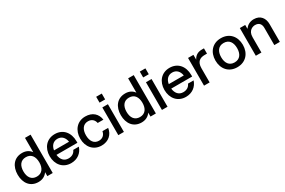

<svg xmlns="http://www.w3.org/2000/svg" viewBox="116 -1915 4634 3121"><g transform="rotate(-30 2432.5 -354.0)"><path d="M543 0V-720H438V-451C402 -502 347 -532 272 -532C119 -532 35 -416 35 -260C35 -104 119 12 272 12C349 12 406 -21 442 -74V0ZM292 -78C191 -78 143 -153 143 -260C143 -367 191 -442 292 -442C393 -442 441 -367 441 -260C441 -153 393 -78 292 -78Z M886 12C1005 12 1092 -56 1125 -159H1020C998 -106 950 -76 886 -76C802 -76 753 -135 743 -225H1136V-255C1136 -418 1040 -532 886 -532C732 -532 636 -416 636 -260C636 -104 732 12 886 12ZM745 -308C758 -390 807 -444 886 -444C965 -444 1014 -390 1027 -308Z M1458 12C1587 12 1674 -68 1690 -185H1583C1571 -119 1526 -78 1458 -78C1365 -78 1317 -153 1317 -260C1317 -367 1365 -442 1458 -442C1525 -442 1570 -403 1583 -339H1690C1674 -454 1593 -532 1458 -532C1305 -532 1209 -416 1209 -260C1209 -104 1305 12 1458 12Z M1774 0H1879V-520H1774ZM1774 -610H1879V-720H1774Z M2479 0V-720H2374V-451C2338 -502 2283 -532 2208 -532C2055 -532 1971 -416 1971 -260C1971 -104 2055 12 2208 12C2285 12 2342 -21 2378 -74V0ZM2228 -78C2127 -78 2079 -153 2079 -260C2079 -367 2127 -442 2228 -442C2329 -442 2377 -367 2377 -260C2377 -153 2329 -78 2228 -78Z M2593 0H2698V-520H2593ZM2593 -610H2698V-720H2593Z M3040 12C3159 12 3246 -56 3279 -159H3174C3152 -106 3104 -76 3040 -76C2956 -76 2907 -135 2897 -225H3290V-255C3290 -418 3194 -532 3040 -532C2886 -532 2790 -416 2790 -260C2790 -104 2886 12 3040 12ZM2899 -308C2912 -390 2961 -444 3040 -444C3119 -444 3168 -390 3181 -308Z M3383 0H3488V-265C3488 -390 3554 -427 3642 -427H3685V-526H3645C3581 -526 3522 -503 3484 -430V-520H3383Z M4004 12C4166 12 4262 -104 4262 -260C4262 -416 4166 -532 4004 -532C3843 -532 3747 -416 3747 -260C3747 -104 3843 12 4004 12ZM4004 -78C3903 -78 3855 -153 3855 -260C3855 -367 3903 -442 4004 -442C4106 -442 4154 -367 4154 -260C4154 -153 4106 -78 4004 -78Z M4702 -324V0H4806V-335C4806 -442 4747 -532 4621 -532C4545 -532 4491 -496 4456 -447V-520H4355V0H4460V-288C4460 -416 4553 -439 4593 -439C4669 -439 4702 -391 4702 -324Z"/></g></svg>

Font: Aspekta 500
Style: Regular
Weight: 500
Designer: Ivo Dolenc
Version: Version 2.100